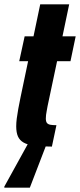

<svg xmlns="http://www.w3.org/2000/svg" viewBox="-49 -678 370 888"><path d="M191 0Q143 0 111 -4Q79 -8 60.5 -18.5Q42 -29 34 -47Q26 -65 26 -94Q26 -110 28.5 -130Q31 -150 35.5 -174.5Q40 -199 46 -228L81 -395H40L65 -510H106L137 -658H271L240 -510H301L277 -395H215L171 -187Q169 -175 167 -165Q165 -155 164 -146.5Q163 -138 163 -130Q163 -116 168 -109.5Q173 -103 184 -101Q195 -99 212 -99ZM-29 190V185L83 -18H167V-13L89 190Z"/></svg>

Font: Saira ExtraCondensed Black
Style: Italic
Weight: 900
Width: 2
Italic angle: -12°
Designer: Hector Gatti with collaboration of the Omnibus-Type team
Foundry: Omnibus-Type
Version: Version 1.101